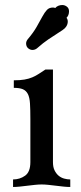

<svg xmlns="http://www.w3.org/2000/svg" viewBox="-20 -745 323 765"><path d="M191 -99Q191 -79 197.5 -66Q204 -53 213.5 -45Q223 -37 235.5 -33.5Q248 -30 260 -30V0Q248 0 233.5 -1.5Q219 -3 203 -5Q187 -7 172.5 -8.5Q158 -10 146 -10Q134 -10 119.5 -8.5Q105 -7 89 -5Q73 -3 58.5 -1.5Q44 0 32 0V-30Q59 -30 80 -45Q101 -60 101 -99V-271Q101 -308 99.5 -332.5Q98 -357 91 -370.5Q84 -384 71 -389.5Q58 -395 35 -395V-425Q60 -425 77.5 -428Q95 -431 109 -437Q123 -443 135 -451Q147 -459 161 -468H191ZM200 -713Q205 -719 212.5 -722Q220 -725 228 -725Q238 -725 246.5 -718.5Q255 -712 255 -700Q255 -684 245 -674Q250 -668 250 -659Q250 -648 243 -638Q238 -631 229 -625Q220 -619 206 -610Q192 -601 172.5 -588Q153 -575 128 -553Q120 -546 109 -546Q101 -546 93 -552Q84 -559 84 -572Q84 -580 90 -588Q113 -615 126 -638Q139 -661 148.5 -678.5Q158 -696 167 -705.5Q176 -715 191 -715Q197 -715 200 -713Z"/></svg>

Font: Milonga
Style: Regular
Weight: 400
Designer: Pablo Impallari, Brenda Gallo, Rodrigo Fuenzalida
Foundry: Pablo Impallari, Brenda Gallo, Rodrigo Fuenzalida
Version: Version 1.000; ttfautohint (v0.93) -l 8 -r 50 -G 200 -x 14 -